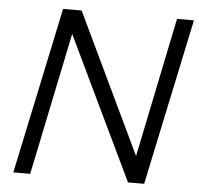

<svg xmlns="http://www.w3.org/2000/svg" viewBox="-51 -752 834 804"><g transform="rotate(5 366.0 -350.0)"><path d="M34 0 182 -700H260L540 -113L661 -700H732L584 0H516L229 -599L105 0Z"/></g></svg>

Font: Red Hat Text
Style: Italic
Weight: 300
Italic angle: -12°
Designer: Pentagram, MCKL
Foundry: Pentagram, MCKL
Version: Version 1.023